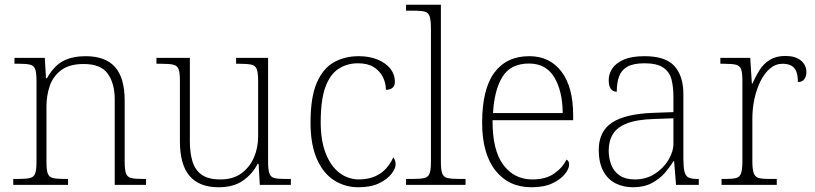

<svg xmlns="http://www.w3.org/2000/svg" viewBox="-20 -780 3437 810"><path d="M36 0V-25H56Q90 -25 106.5 -29Q123 -33 128.5 -48.5Q134 -64 134 -98V-439Q134 -473 128.5 -488Q123 -503 107.5 -507Q92 -511 64 -511H41V-536H169L174 -450H178Q209 -504 248 -523.5Q287 -543 341 -543Q425 -543 465.5 -497Q506 -451 506 -356V-98Q506 -64 511.5 -48.5Q517 -33 533.5 -29Q550 -25 583 -25H596V0H464V-361Q464 -427 435 -468.5Q406 -510 333 -510Q272 -510 237.5 -483.5Q203 -457 189.5 -416.5Q176 -376 176 -331V-97Q176 -63 181.5 -48Q187 -33 203.5 -29Q220 -25 253 -25H267V0Z M902 10Q821 10 780 -37.5Q739 -85 739 -184V-439Q739 -473 733.5 -488Q728 -503 711.5 -507Q695 -511 661 -511H640V-536H781V-183Q781 -137 791.5 -100.5Q802 -64 830 -43.5Q858 -23 910 -23Q963 -23 998 -48.5Q1033 -74 1051 -115Q1069 -156 1069 -205V-438Q1069 -472 1063.5 -487.5Q1058 -503 1041.5 -507Q1025 -511 991 -511H976V-536H1111V-97Q1111 -64 1116.5 -48.5Q1122 -33 1137 -29Q1152 -25 1181 -25H1207V0H1076L1071 -89H1067Q1045 -46 1005 -18Q965 10 902 10Z M1492 10Q1436 10 1390 -19Q1344 -48 1317 -109Q1290 -170 1290 -263Q1290 -370 1316.5 -431Q1343 -492 1389 -517.5Q1435 -543 1493 -543Q1539 -543 1573.5 -528.5Q1608 -514 1627 -490Q1646 -466 1646 -435Q1646 -424 1641.5 -416.5Q1637 -409 1628.5 -405Q1620 -401 1608 -401Q1608 -430 1595 -455.5Q1582 -481 1556.5 -497Q1531 -513 1490 -513Q1444 -513 1408 -489.5Q1372 -466 1352.5 -412Q1333 -358 1333 -264Q1333 -186 1354.5 -132Q1376 -78 1412.5 -50.5Q1449 -23 1496 -23Q1536 -24 1563.5 -36.5Q1591 -49 1609.5 -70Q1628 -91 1639 -116Q1644 -110 1646.5 -103Q1649 -96 1649 -86Q1649 -69 1631 -46Q1613 -23 1578.5 -6.5Q1544 10 1492 10Z M1693 0V-25H1720Q1754 -25 1770.5 -29Q1787 -33 1792.5 -48.5Q1798 -64 1798 -98V-659Q1798 -695 1792.5 -711Q1787 -727 1771.5 -731Q1756 -735 1728 -735H1693V-760H1840V-98Q1840 -64 1845.5 -48.5Q1851 -33 1868 -29Q1885 -25 1918 -25H1944V0Z M2222 10Q2126 10 2070 -61Q2014 -132 2014 -262Q2014 -404 2065.5 -473.5Q2117 -543 2213 -543Q2299 -543 2348.5 -478Q2398 -413 2398 -294V-273H2058Q2057 -147 2103 -85Q2149 -23 2226 -23Q2282 -23 2317.5 -47.5Q2353 -72 2370 -107Q2375 -104 2378 -99Q2381 -94 2381 -86Q2381 -68 2363 -45.5Q2345 -23 2310 -6.5Q2275 10 2222 10ZM2354 -303Q2353 -397 2318 -454.5Q2283 -512 2212 -512Q2134 -512 2099.5 -455.5Q2065 -399 2060 -303Z M2650 10Q2610 10 2577 -6.5Q2544 -23 2525 -58.5Q2506 -94 2506 -147Q2506 -226 2562.5 -263Q2619 -300 2738 -304L2821 -307V-371Q2821 -413 2813 -444.5Q2805 -476 2778.5 -494.5Q2752 -513 2699 -513Q2652 -513 2626.5 -498.5Q2601 -484 2591.5 -457Q2582 -430 2582 -393Q2566 -393 2557 -405Q2548 -417 2548 -443Q2548 -467 2562.5 -490Q2577 -513 2610.5 -528Q2644 -543 2699 -543Q2788 -543 2825.5 -501Q2863 -459 2863 -383V-111Q2863 -76 2867.5 -57Q2872 -38 2884 -31.5Q2896 -25 2922 -25H2928V0H2832L2824 -100H2821Q2808 -78 2786 -52Q2764 -26 2730.5 -8Q2697 10 2650 10ZM2658 -23Q2705 -23 2741.5 -46Q2778 -69 2799.5 -104.5Q2821 -140 2821 -174V-281L2740 -278Q2667 -276 2625 -259.5Q2583 -243 2565.5 -214Q2548 -185 2548 -145Q2548 -112 2559 -84Q2570 -56 2594.5 -39.5Q2619 -23 2658 -23Z M3024 0V-25H3042Q3070 -25 3085.5 -29Q3101 -33 3106.5 -49.5Q3112 -66 3112 -101V-439Q3112 -473 3106.5 -488Q3101 -503 3084.5 -507Q3068 -511 3034 -511H3019V-536H3145L3152 -427H3154Q3167 -456 3183.5 -483Q3200 -510 3227 -527Q3254 -544 3293 -544Q3335 -544 3358.5 -525Q3382 -506 3382 -475Q3382 -459 3373.5 -446.5Q3365 -434 3346 -434Q3346 -463 3339 -479.5Q3332 -496 3317.5 -503.5Q3303 -511 3281 -511Q3252 -511 3228.5 -491Q3205 -471 3188.5 -438Q3172 -405 3163 -364Q3154 -323 3154 -280V-100Q3154 -65 3160 -49Q3166 -33 3181 -29Q3196 -25 3224 -25H3257V0Z"/></svg>

Font: Noto Serif Khmer ExtraLight
Style: Regular
Weight: 250
Version: Version 2.003